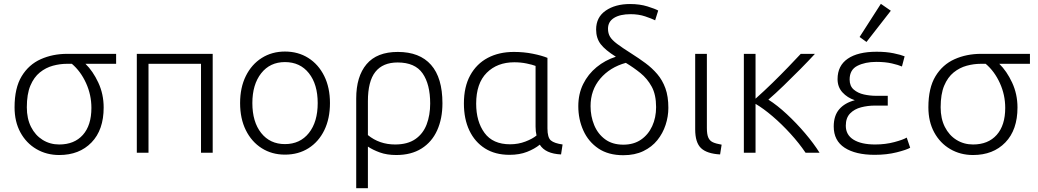

<svg xmlns="http://www.w3.org/2000/svg" viewBox="-20 -797 5416 1002"><path d="M289 12Q223 12 170 -19Q117 -50 86.5 -106Q56 -162 56 -237Q56 -338 93 -399Q130 -460 192.5 -488Q255 -516 331 -516H586V-464H426Q465 -426 493 -366Q521 -306 521 -236Q521 -119 457.5 -53.5Q394 12 289 12ZM289 -43Q368 -43 412.5 -93Q457 -143 457 -234Q457 -302 429 -363.5Q401 -425 355 -464H329Q293 -464 256 -454Q219 -444 188 -419Q157 -394 138.5 -350Q120 -306 120 -237Q120 -178 142 -134.5Q164 -91 202.5 -67Q241 -43 289 -43Z M694 0V-516H1090V0H1029V-464H755V0Z M1467 10Q1399 10 1346 -23.5Q1293 -57 1263 -117.5Q1233 -178 1233 -259Q1233 -340 1263 -400.5Q1293 -461 1346 -494.5Q1399 -528 1467 -528Q1536 -528 1589 -494.5Q1642 -461 1672 -400.5Q1702 -340 1702 -259Q1702 -178 1672.5 -117.5Q1643 -57 1590 -23.5Q1537 10 1467 10ZM1467 -45Q1546 -45 1592 -103Q1638 -161 1638 -259Q1638 -357 1592 -415Q1546 -473 1467 -473Q1389 -473 1343 -414.5Q1297 -356 1297 -259Q1297 -161 1343 -103Q1389 -45 1467 -45Z M1839 185V-283Q1839 -398 1893 -462Q1947 -526 2056 -526Q2170 -526 2229.5 -458.5Q2289 -391 2289 -258Q2289 -178 2261.5 -117Q2234 -56 2180 -22Q2126 12 2048 12Q1999 12 1962 -1.5Q1925 -15 1900 -32V185ZM2042 -43Q2107 -43 2147.5 -71Q2188 -99 2206.5 -147.5Q2225 -196 2225 -257Q2225 -357 2185.5 -414Q2146 -471 2055 -471Q1978 -471 1939 -422Q1900 -373 1900 -269V-92Q1960 -43 2042 -43Z M2639 11Q2564 11 2511 -22.5Q2458 -56 2429.5 -116Q2401 -176 2401 -257Q2401 -344 2434 -404Q2467 -464 2525.5 -495Q2584 -526 2662 -526Q2714 -526 2761 -516.5Q2808 -507 2837 -495V-127Q2837 -79 2855 -64Q2873 -49 2916 -43L2908 9Q2826 5 2797 -42Q2770 -20 2730.5 -4.5Q2691 11 2639 11ZM2642 -44Q2685 -44 2722.5 -58.5Q2760 -73 2780 -90Q2775 -111 2775 -136V-453Q2760 -459 2729 -465.5Q2698 -472 2664 -472Q2575 -472 2520 -417Q2465 -362 2465 -256Q2465 -163 2508.5 -103.5Q2552 -44 2642 -44Z M3233 13Q3155 13 3103 -22Q3051 -57 3024.5 -115.5Q2998 -174 2998 -243Q2998 -307 3023.5 -358.5Q3049 -410 3093.5 -446.5Q3138 -483 3194 -501Q3138 -536 3114.5 -567Q3091 -598 3091 -643Q3091 -707 3141 -741.5Q3191 -776 3268 -776Q3319 -776 3359 -763.5Q3399 -751 3415 -742L3399 -691Q3381 -700 3347 -711.5Q3313 -723 3271 -723Q3216 -723 3184.5 -703.5Q3153 -684 3153 -647Q3153 -623 3163.5 -605.5Q3174 -588 3200.5 -568Q3227 -548 3276 -517Q3314 -493 3348.5 -467.5Q3383 -442 3410 -410.5Q3437 -379 3452.5 -336.5Q3468 -294 3468 -234Q3468 -189 3453.5 -145Q3439 -101 3410.5 -65.5Q3382 -30 3337.5 -8.5Q3293 13 3233 13ZM3233 -42Q3287 -42 3325 -68Q3363 -94 3383.5 -138.5Q3404 -183 3404 -238Q3404 -303 3381 -345Q3358 -387 3322 -416Q3286 -445 3246 -469Q3163 -446 3112.5 -386.5Q3062 -327 3062 -243Q3062 -190 3081 -144Q3100 -98 3138 -70Q3176 -42 3233 -42Z M3738 9Q3669 5 3638.5 -24Q3608 -53 3608 -122V-516H3669V-129Q3669 -96 3676.5 -79Q3684 -62 3700.5 -54.5Q3717 -47 3746 -42Z M3862 0V-516H3923V-282Q3968 -322 4011.5 -364.5Q4055 -407 4093 -446.5Q4131 -486 4159 -516H4233Q4200 -480 4157 -436.5Q4114 -393 4070.5 -351Q4027 -309 3990 -277Q4036 -248 4086.5 -201Q4137 -154 4182 -101Q4227 -48 4257 0H4184Q4151 -49 4105.5 -99Q4060 -149 4012 -190Q3964 -231 3923 -255V0Z M4545 11Q4445 11 4388 -26Q4331 -63 4331 -137Q4331 -193 4359.5 -226.5Q4388 -260 4441 -274Q4402 -287 4376.5 -315Q4351 -343 4351 -384Q4351 -454 4404 -490.5Q4457 -527 4555 -527Q4605 -527 4643.5 -519Q4682 -511 4701 -503L4687 -450Q4669 -458 4634.5 -466Q4600 -474 4553 -474Q4495 -474 4454.5 -453.5Q4414 -433 4414 -382Q4414 -348 4435.5 -329.5Q4457 -311 4488.5 -304Q4520 -297 4552 -297H4613V-246H4546Q4509 -246 4474 -237Q4439 -228 4416.5 -205Q4394 -182 4394 -141Q4394 -93 4434.5 -68Q4475 -43 4547 -43Q4601 -43 4647.5 -55.5Q4694 -68 4712 -79L4730 -26Q4711 -15 4659.5 -2Q4608 11 4545 11ZM4502 -578 4466 -604 4577 -777 4629 -741Z M5058 12Q4992 12 4939 -19Q4886 -50 4855.5 -106Q4825 -162 4825 -237Q4825 -338 4862 -399Q4899 -460 4961.5 -488Q5024 -516 5100 -516H5355V-464H5195Q5234 -426 5262 -366Q5290 -306 5290 -236Q5290 -119 5226.5 -53.5Q5163 12 5058 12ZM5058 -43Q5137 -43 5181.5 -93Q5226 -143 5226 -234Q5226 -302 5198 -363.5Q5170 -425 5124 -464H5098Q5062 -464 5025 -454Q4988 -444 4957 -419Q4926 -394 4907.5 -350Q4889 -306 4889 -237Q4889 -178 4911 -134.5Q4933 -91 4971.5 -67Q5010 -43 5058 -43Z"/></svg>

Font: Ubuntu Sans Light
Style: Regular
Weight: 300
Designer: Dalton Maag Ltd
Foundry: Dalton Maag Ltd
Version: Version 1.006; ttfautohint (v1.8.4.7-5d5b)